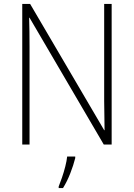

<svg xmlns="http://www.w3.org/2000/svg" viewBox="-20 -734 680 975"><path d="M547 0H507L130 -644H128Q129 -609 129.5 -574Q130 -539 130 -497V0H93V-714H133L509 -73H511Q511 -108 510 -148.5Q509 -189 509 -221V-714H547ZM362 69Q353 105 337 146Q321 187 300 221H278V213Q285 196 294.5 168.5Q304 141 311.5 111.5Q319 82 321 61H362Z"/></svg>

Font: Noto Sans Ethiopic SemiCondensed ExtraLight
Style: Regular
Weight: 200
Width: 4
Designer: Monotype Design Team
Foundry: Monotype Imaging Inc.
Version: Version 2.102; ttfautohint (v1.8.4.7-5d5b)